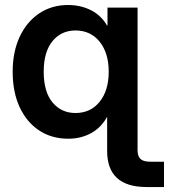

<svg xmlns="http://www.w3.org/2000/svg" viewBox="-20 -546 678 770"><path d="M568.4 204.1Q409.7 204.1 409.7 59.6V-77.6Q385.3 -33.7 344.7 -11.7Q304.2 10.3 253.9 10.3Q186.5 10.3 136.2 -23.4Q85.9 -57.1 58.3 -117.4Q30.8 -177.7 30.8 -258.3Q30.8 -337.4 58.6 -397.7Q86.4 -458 136.7 -491.9Q187 -525.9 252.9 -525.9Q303.2 -525.9 344.2 -505.4Q385.3 -484.9 409.2 -443.8H411.1V-515.6H531.7V56.2Q531.7 80.6 543.5 91.6Q555.2 102.5 582.5 102.5H637.7V204.1ZM282.7 -92.8Q343.3 -92.8 379.6 -137.9Q416 -183.1 416 -258.3Q416 -333.5 379.6 -378.7Q343.3 -423.8 282.7 -423.8Q225.6 -423.8 190.4 -380.9Q155.3 -337.9 155.3 -258.3Q155.3 -178.2 190.4 -135.5Q225.6 -92.8 282.7 -92.8Z"/></svg>

Font: Inter Display SemiBold
Style: Regular
Weight: 600
Designer: Rasmus Andersson
Foundry: rsms
Version: Version 4.001;git-9221beed3